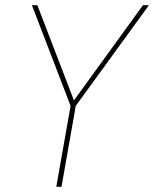

<svg xmlns="http://www.w3.org/2000/svg" viewBox="-20 -720 594 740"><path d="M197 0 252 -312 103 -700H124L265 -333L531 -700H554L272 -312L217 0Z"/></svg>

Font: DM Sans 11pt Thin
Style: Italic
Weight: 250
Italic angle: -10°
Version: Version 4.004;gftools[0.9.30]